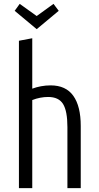

<svg xmlns="http://www.w3.org/2000/svg" viewBox="-20 -974 511 994"><path d="M78 0V-763L147 -776V-515Q168 -523 192.5 -527.5Q217 -532 242 -532Q321 -532 359.5 -478Q398 -424 398 -322V0H329V-316Q329 -399 306.5 -435.5Q284 -472 229 -472Q209 -472 188 -468Q167 -464 147 -456V0ZM170 -823 56 -918 82 -954 170 -891 257 -954 284 -918Z"/></svg>

Font: Ubuntu Sans Condensed
Style: Regular
Weight: 400
Width: 3
Designer: Dalton Maag Ltd
Foundry: Dalton Maag Ltd
Version: Version 1.006; ttfautohint (v1.8.4.7-5d5b)